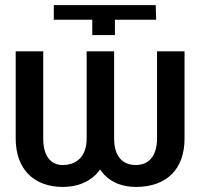

<svg xmlns="http://www.w3.org/2000/svg" viewBox="-20 -732 804 762"><path d="M346.2 -592.7H436.1V-653.8H599.8L598 -711.6H193.5V-653.8H346.2ZM323.9 -182.2C323.9 -111.5 284.4 -77.1 228.7 -77.1C181.8 -77.1 151.6 -112.2 151.6 -182.2V-528.4H42.3V-182.2C42.3 -58.2 117.2 9.9 228.7 9.9C333.8 9.9 411.2 -54.3 411.2 -182.2V-528.4H323.9ZM603.3 -182.2C603 -111.5 569.2 -77.1 519.2 -77.1C466.3 -77.1 432.9 -111.5 432.9 -182.2V-528.4H345.5V-182.2C345.5 -54.3 417.3 9.9 519.2 9.9C640.6 9.9 712.4 -59.7 712.4 -182.2V-528.4H603.3Z"/></svg>

Font: Inter 465
Style: Regular
Weight: 400
Designer: Rasmus Andersson
Foundry: rsms
Version: Version 3.019;Glyphs 3.1.2 (3151)